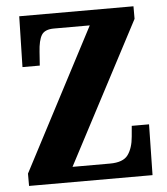

<svg xmlns="http://www.w3.org/2000/svg" viewBox="-52 -760 704 807"><g transform="rotate(-5 300.5 -357.0)"><path d="M38 -52 351 -650H200Q161 -650 147.5 -628Q134 -606 131 -557L127 -500H54L59 -714H541V-661L227 -64H385Q441 -64 461.5 -92.5Q482 -121 486 -169L490 -214H563L559 0H38Z"/></g></svg>

Font: Noto Serif CondBlack
Style: Regular
Weight: 900
Width: 3
Designer: Monotype Design Team
Foundry: Monotype Imaging Inc.
Version: Version 1.001